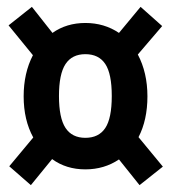

<svg xmlns="http://www.w3.org/2000/svg" viewBox="-20 -622 500 560"><path d="M387 -82 327 -157Q284 -128 229 -128Q173 -128 132 -158L70 -82L7 -137L77 -221Q49 -272 49 -341Q49 -409 76 -461L5 -548L73 -602L133 -526Q174 -555 229 -555Q284 -555 327 -526L390 -602L453 -546L382 -463Q410 -410 410 -341Q410 -272 384 -222L455 -136ZM306 -342Q306 -407 287 -435.5Q268 -464 229 -464Q190 -464 171 -435Q152 -406 152 -342Q152 -278 171 -249Q190 -220 229 -220Q268 -220 287 -248.5Q306 -277 306 -342Z"/></svg>

Font: Fira Sans Compressed SemiBold
Style: Regular
Weight: 600
Width: 1
Designer: bBox Type GmbH & Carrois Corporate GbR & Edenspiekermann AG
Foundry: bBox Type GmbH & Carrois Corporate GbR & Edenspiekermann AG
Version: Version 4.301